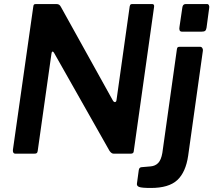

<svg xmlns="http://www.w3.org/2000/svg" viewBox="-20 -762 1058 952"><path d="M734 -742Q746 -742 744 -728L643 -11Q642 0 628 0H544Q538 0 533 -3.5Q528 -7 523 -14L248 -500Q244 -507 240 -506Q236 -505 235 -495L167 -14Q166 -6 162.5 -3Q159 0 149 0H57Q49 0 46 -5.5Q43 -11 44 -19L145 -729Q146 -737 148.5 -739.5Q151 -742 160 -742H259Q269 -742 274 -738Q279 -734 283 -726L540 -263Q545 -255 551 -256Q557 -257 558 -268L623 -730Q625 -738 627.5 -740Q630 -742 638 -742ZM913 10Q901 92 859 131Q817 170 728 170Q683 170 670 165Q657 160 659 148L668 82Q669 76 671.5 72Q674 68 681 67L727 63Q750 61 764.5 46Q779 31 785 -4L857 -517Q858 -525 861 -527.5Q864 -530 871 -530H972Q979 -530 983 -524Q987 -518 986 -511L913 10ZM1004 -624Q1002 -613 997 -609Q992 -605 979 -605H883Q873 -605 870.5 -612Q868 -619 870 -629L884 -724Q886 -742 901 -742H1007Q1013 -742 1016 -735.5Q1019 -729 1017 -721Z"/></svg>

Font: Libre Franklin SemiBold
Style: Italic
Weight: 600
Italic angle: -8°
Designer: Pablo Impallari, Rodrigo Fuenzalida, Nhung Nguyen
Foundry: Impallari Type
Version: Version 3.000